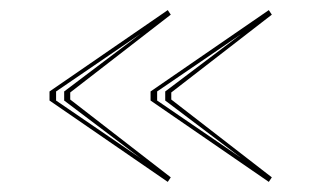

<svg xmlns="http://www.w3.org/2000/svg" viewBox="-20 -500 636 380"><path d="M312 -480 318 -471 119 -317V-303L318 -149L312 -140L78 -301V-319ZM91 -319V-301L258 -187L107 -301V-319L258 -433ZM512 -480 518 -471 319 -317V-303L518 -149L512 -140L278 -301V-319ZM291 -319V-301L458 -187L307 -301V-319L458 -433Z"/></svg>

Font: Kalnia Glaze Thin ExtraLight
Style: Regular
Weight: 250
Version: Version 1.110